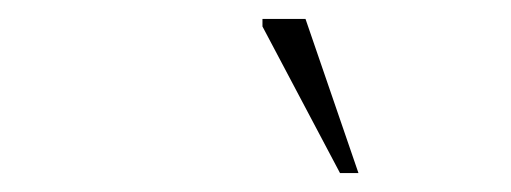

<svg xmlns="http://www.w3.org/2000/svg" viewBox="-20 -752 540 203"><path d="M359 -569H339.5L257.5 -724V-732H303Z"/></svg>

Font: Newsreader 6pt ExtraLight
Style: Italic
Weight: 275
Italic angle: -17°
Designer: Hugues Gentile
Foundry: Production Type
Version: Version 1.003; ttfautohint (v1.8.3)